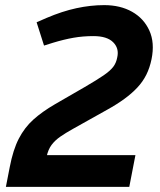

<svg xmlns="http://www.w3.org/2000/svg" viewBox="-20 -730 624 750"><path d="M3 0 18 -77Q31 -145 53.5 -188.5Q76 -232 110.5 -263Q145 -294 195 -323L311 -390Q359 -418 384.5 -435.5Q410 -453 422 -468.5Q434 -484 438 -506Q446 -541 422 -565Q398 -589 345 -589Q304 -589 267 -582.5Q230 -576 187 -563L152 -552L123 -643L162 -660Q223 -686 278.5 -698Q334 -710 387 -710Q450 -710 496 -684Q542 -658 563.5 -610.5Q585 -563 572 -499Q565 -465 551.5 -438Q538 -411 516.5 -388Q495 -365 465.5 -343.5Q436 -322 398 -301L264 -226Q237 -211 216 -196.5Q195 -182 181.5 -164Q168 -146 162 -118L158 -99L144 -124H509L485 0Z"/></svg>

Font: REM Medium
Style: Italic
Weight: 500
Italic angle: -11°
Designer: Octavio Pardo
Foundry: Ashler Design
Version: Version 1.005;gftools[0.9.28]